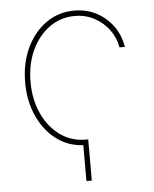

<svg xmlns="http://www.w3.org/2000/svg" viewBox="-52 -593 641 797"><g transform="rotate(-5 269.0 -194.5)"><path d="M298.3 -11.2V160.6H275.9V-11.2ZM287.1 11.2Q220.7 11.2 169.2 -25.4Q117.7 -62 87.9 -125.7Q58.1 -189.5 58.1 -269Q58.1 -348.6 87.6 -411.9Q117.2 -475.1 168.9 -512Q220.7 -548.8 287.1 -548.8Q336.9 -548.8 378.2 -527.6Q419.4 -506.3 447.3 -468.5Q475.1 -430.7 483.4 -380.4H460.9Q453.6 -422.4 428.7 -455.3Q403.8 -488.3 367.2 -507.3Q330.6 -526.4 287.1 -526.4Q228 -526.4 181.4 -492.9Q134.8 -459.5 107.7 -401.4Q80.6 -343.3 80.6 -269Q80.6 -196.8 106.9 -138.4Q133.3 -80.1 180.2 -45.7Q227.1 -11.2 287.1 -11.2Z"/></g></svg>

Font: Inter 17pt Thin
Style: Regular
Weight: 250
Version: Version 4.001;git-66647c0bb